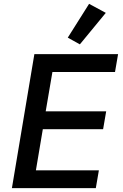

<svg xmlns="http://www.w3.org/2000/svg" viewBox="-20 -980 640 1000"><path d="M479 0 495 -93H167L203 -307H517L533 -400H218L253 -605H579L595 -698H159L42 0ZM531 -913 444 -960 333 -784 396 -749Z"/></svg>

Font: IBM Mono Medium
Style: Italic
Weight: 500
Italic angle: -9°
Monospace: yes
Designer: Mike Abbink, Paul van der Laan, Pieter van Rosmalen
Foundry: Bold Monday
Version: Version 2.3